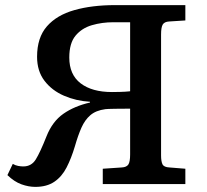

<svg xmlns="http://www.w3.org/2000/svg" viewBox="-20 -720 809 751"><path d="M118 11Q92 11 64 1Q36 -9 9 -35L30 -79Q40 -73 51 -71Q62 -69 71 -69Q103 -69 120 -96.5Q137 -124 162 -187Q185 -245 228 -275Q271 -305 332 -319V-322Q278 -325 230.5 -345.5Q183 -366 154 -404Q125 -442 125 -498Q125 -573 163.5 -617Q202 -661 271 -680.5Q340 -700 430 -700H705V-640L642 -636Q623 -635 616.5 -624Q610 -613 610 -585V-112Q610 -89 615.5 -77.5Q621 -66 643 -65L705 -60V0H382V-60L456 -65Q475 -66 482 -76.5Q489 -87 489 -116V-295Q460 -295 429.5 -294.5Q399 -294 392 -293Q355 -288 333.5 -269.5Q312 -251 298.5 -220.5Q285 -190 273 -148Q259 -101 240.5 -65Q222 -29 192.5 -9Q163 11 118 11ZM418 -360Q428 -360 450 -360.5Q472 -361 489 -363V-633H423Q379 -633 339.5 -621.5Q300 -610 275.5 -580.5Q251 -551 251 -495Q251 -428 295.5 -394Q340 -360 418 -360Z"/></svg>

Font: Literata 7pt Medium
Style: Regular
Weight: 500
Designer: Latin by Veronika Burian and Jose Scaglione. Greek by Irene Vlachou. Cyrillic by Vera Evstafieva.
Foundry: TypeTogether
Version: Version 3.002